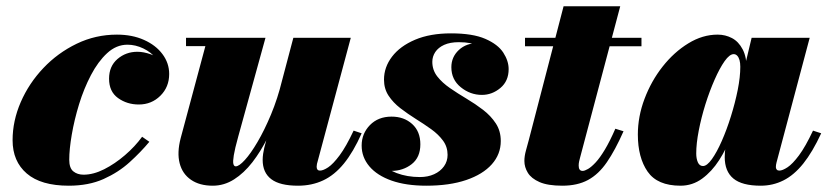

<svg xmlns="http://www.w3.org/2000/svg" viewBox="-20 -580 2629 610"><path d="M198.5 10Q110 10 65 -28.8Q20 -67.5 20 -134.5Q20 -196 46 -255.8Q72 -315.5 117.8 -363.8Q163.5 -412 223.5 -441Q283.5 -470 351.5 -470Q400 -470 437.5 -453.2Q475 -436.5 496.2 -408Q517.5 -379.5 517.5 -345Q517.5 -303.5 489.5 -275.8Q461.5 -248 421 -248Q383.5 -248 355 -268.5Q326.5 -289 326.5 -330Q326.5 -369.5 353.2 -392.5Q380 -415.5 416.5 -415.5Q436.5 -415.5 459.8 -407.2Q483 -399 499.8 -383.2Q516.5 -367.5 516.5 -345H494Q494 -372 477.2 -393Q460.5 -414 435.5 -426Q410.5 -438 385 -438Q349.5 -438 320.5 -411.2Q291.5 -384.5 269 -341.5Q246.5 -298.5 231.2 -248.8Q216 -199 208 -152.2Q200 -105.5 200 -72.5Q200 -46 213 -35.5Q226 -25 245.5 -25Q276.5 -25 310.8 -42.2Q345 -59.5 377 -87Q409 -114.5 431.5 -145.5L454.5 -129.5Q427.5 -97 392 -64.8Q356.5 -32.5 309 -11.2Q261.5 10 198.5 10Z M656 10Q614 10 586.8 -8.8Q559.5 -27.5 550.8 -61.2Q542 -95 554 -141L632.5 -433.5H571V-460H823.5L737 -146.5Q726 -107 722.8 -86.8Q719.5 -66.5 721.5 -59Q723.5 -51.5 729 -51.5Q739.5 -51.5 758 -71.8Q776.5 -92 798.2 -129Q820 -166 841 -216.2Q862 -266.5 877 -327H897.5Q885.5 -281 868.8 -233.5Q852 -186 830.2 -142.5Q808.5 -99 781.8 -64.5Q755 -30 723.5 -10Q692 10 656 10ZM927 10Q869 10 841.8 -10.8Q814.5 -31.5 814.5 -72Q814.5 -81.5 816 -91.5Q817.5 -101.5 819.5 -110L912 -460H1094.5L989.5 -68.5Q988 -64 987 -59.2Q986 -54.5 986 -50.5Q986 -38 996.5 -38Q1007 -38 1022.8 -48.5Q1038.5 -59 1059 -86.5Q1079.5 -114 1103.5 -165L1129 -156.5Q1102.5 -97 1072.5 -60.2Q1042.5 -23.5 1006.5 -6.8Q970.5 10 927 10Z M1334.5 10Q1270 10 1224 -6.2Q1178 -22.5 1153.5 -51.5Q1129 -80.5 1129 -117.5Q1129 -155.5 1155.2 -182.5Q1181.5 -209.5 1224 -209.5Q1263.5 -209.5 1289.5 -186Q1315.5 -162.5 1315.5 -121.5Q1315.5 -80 1288 -58.5Q1260.5 -37 1223 -37Q1197.5 -37 1176.2 -49.8Q1155 -62.5 1142.5 -81Q1130 -99.5 1130 -117.5H1167Q1167 -88.5 1186.8 -65.8Q1206.5 -43 1240 -30.2Q1273.5 -17.5 1314 -17.5Q1339.5 -17.5 1359.2 -26.5Q1379 -35.5 1390.5 -51.5Q1402 -67.5 1402 -88Q1402 -113.5 1387.5 -133.2Q1373 -153 1350 -169.5Q1327 -186 1301 -202.2Q1275 -218.5 1252 -236.2Q1229 -254 1214.5 -276Q1200 -298 1200 -327Q1200 -366.5 1225.5 -400Q1251 -433.5 1298.8 -453.8Q1346.5 -474 1413 -474Q1482 -474 1522 -456.5Q1562 -439 1579 -412.8Q1596 -386.5 1596 -360.5Q1596 -322.5 1569.8 -300.5Q1543.5 -278.5 1511 -278.5Q1474 -278.5 1444 -302.8Q1414 -327 1414 -366.5Q1414 -399 1437.8 -421.2Q1461.5 -443.5 1501 -443.5Q1538.5 -443.5 1566.8 -420.8Q1595 -398 1595 -360.5H1563Q1563 -380 1548.2 -399.8Q1533.5 -419.5 1505.8 -432.8Q1478 -446 1438 -446Q1410 -446 1391.2 -437.5Q1372.5 -429 1363 -414.8Q1353.5 -400.5 1353.5 -383.5Q1353.5 -357.5 1369.2 -337.2Q1385 -317 1409.8 -300Q1434.5 -283 1462.2 -266.5Q1490 -250 1514.8 -231Q1539.5 -212 1555.2 -188Q1571 -164 1571 -132Q1571 -90 1542.5 -58Q1514 -26 1461 -8Q1408 10 1334.5 10Z M1766.5 10Q1720.5 10 1694.2 -1.5Q1668 -13 1657 -31Q1646 -49 1646 -68.5Q1646 -84 1651 -102Q1656 -120 1660 -135L1770.5 -560H1950.5L1823 -79.5Q1821.5 -74 1820 -67.5Q1818.5 -61 1818.5 -54Q1818.5 -37 1831 -37Q1837.5 -37 1848.2 -43.2Q1859 -49.5 1872.5 -64Q1886 -78.5 1901.8 -104.8Q1917.5 -131 1935 -171L1961 -163Q1934.5 -103 1908.2 -64.8Q1882 -26.5 1848.2 -8.2Q1814.5 10 1766.5 10ZM1648 -433V-460H2018V-433Z M2142 10Q2068.5 10 2037.5 -34.8Q2006.5 -79.5 2006.5 -152.5Q2006.5 -210 2027.8 -266.2Q2049 -322.5 2085.2 -368.5Q2121.5 -414.5 2166.8 -442.2Q2212 -470 2260 -470Q2284.5 -470 2305.5 -459Q2326.5 -448 2339.5 -423.2Q2352.5 -398.5 2352.5 -358.5Q2352.5 -343 2347.5 -310Q2342.5 -277 2332 -235.2Q2321.5 -193.5 2304.8 -150.5Q2288 -107.5 2264.8 -71.2Q2241.5 -35 2210.8 -12.5Q2180 10 2142 10ZM2213.5 -52.5Q2226 -52.5 2241.8 -74.5Q2257.5 -96.5 2273.2 -132.2Q2289 -168 2302.2 -210.5Q2315.5 -253 2323.8 -294.2Q2332 -335.5 2332 -368Q2332 -380 2329.5 -389Q2327 -398 2322.2 -403Q2317.5 -408 2311 -408Q2298 -408 2282.2 -385.8Q2266.5 -363.5 2250.5 -327.2Q2234.5 -291 2221.2 -248.8Q2208 -206.5 2200 -165.2Q2192 -124 2192 -92.5Q2192 -76 2197.2 -64.2Q2202.5 -52.5 2213.5 -52.5ZM2397 10Q2337.5 10 2310 -12.8Q2282.5 -35.5 2282.5 -81Q2282.5 -90.5 2283.2 -97.8Q2284 -105 2285 -110L2301 -183L2328 -264.5L2342.5 -353.5L2368 -460H2552.5L2447 -63.5Q2445 -56 2445 -49Q2445 -44.5 2447.8 -41.2Q2450.5 -38 2456 -38Q2466 -38 2482 -48.5Q2498 -59 2518.5 -86.5Q2539 -114 2563 -165L2589 -156.5Q2561.5 -97 2532 -60.2Q2502.5 -23.5 2469 -6.8Q2435.5 10 2397 10Z"/></svg>

Font: Bodoni Moda 9pt Black
Style: Italic
Weight: 900
Italic angle: -13°
Designer: Owen Earl
Foundry: indestructible type
Version: Version 2.004